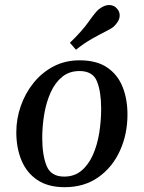

<svg xmlns="http://www.w3.org/2000/svg" viewBox="-20 -737 577 770"><path d="M45.4 -207Q45.4 -260.3 63.2 -311.5Q81.1 -362.8 114.3 -404.3Q147.5 -445.8 194.3 -470.5Q241.2 -495.1 299.3 -495.1Q367.7 -495.1 409.9 -466.3Q452.1 -437.5 471.7 -388.4Q491.2 -339.4 491.2 -277.3Q491.2 -198.7 460.9 -132.3Q430.7 -65.9 374.3 -26.1Q317.9 13.7 239.3 13.7Q172.9 13.7 129.9 -15.1Q86.9 -43.9 66.2 -93.8Q45.4 -143.6 45.4 -207ZM237.3 -28.8Q278.3 -28.8 306.6 -52.5Q335 -76.2 352.5 -115.7Q370.1 -155.3 377.9 -203.6Q385.7 -252 385.7 -301.3Q385.7 -368.2 369.1 -410.2Q352.5 -452.1 298.8 -452.1Q257.8 -452.1 229.2 -428.7Q200.7 -405.3 183.1 -366.2Q165.5 -327.1 157.5 -279.5Q149.4 -231.9 149.4 -183.6Q149.4 -115.7 166.7 -72.3Q184.1 -28.8 237.3 -28.8ZM284.7 -537.6 260.3 -565.4Q309.1 -612.3 335.9 -650.4Q362.8 -688.5 375.5 -699.2Q384.3 -706.5 395.5 -711.7Q406.7 -716.8 418.9 -716.8Q427.2 -716.8 435.8 -712.9Q444.3 -709 450.7 -700.7Q460 -689.5 460 -675.3Q460 -662.1 452.6 -650.4Q445.3 -638.7 435.5 -629.9Q427.2 -622.6 404.1 -611.1Q380.9 -599.6 349.4 -581.8Q317.9 -564 284.7 -537.6Z"/></svg>

Font: Gelasio
Style: Italic
Weight: 400
Italic angle: -8.5°
Designer: Eben Sorkin
Foundry: Eben Sorkin
Version: Version 1.008